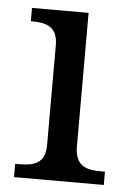

<svg xmlns="http://www.w3.org/2000/svg" viewBox="-44 -571 409 605"><g transform="rotate(5 160.0 -268.0)"><path d="M23 0H307V-42H294C249 -42 212 -51 212 -114V-536H33V-494H36C80 -494 118 -485 118 -426V-109C118 -50 80 -42 36 -42H23Z"/></g></svg>

Font: Noto Fangsong KSS Vertical
Style: Regular
Weight: 400
Designer: LIU Zhao, ZHANG Congyu, Kushim JIANG
Foundry: Guyu Beijing Co. Ltd.
Version: Version 1.000;November 16, 2022;FontCreator 11.5.0.2427 64-b